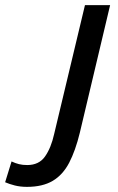

<svg xmlns="http://www.w3.org/2000/svg" viewBox="-174 -541 461 748"><path d="M-69 187Q-95 187 -116.5 181.5Q-138 176 -154 169L-129 88Q-114 95 -100 98.5Q-86 102 -68 102Q-22 102 1.5 68.5Q25 35 37 -19L157 -521H255L137 -24Q120 46 95.5 93Q71 140 31.5 163.5Q-8 187 -69 187Z"/></svg>

Font: Ubuntu Sans Medium
Style: Italic
Weight: 500
Italic angle: -13.5°
Designer: Dalton Maag Ltd
Foundry: Dalton Maag Ltd
Version: Version 1.006